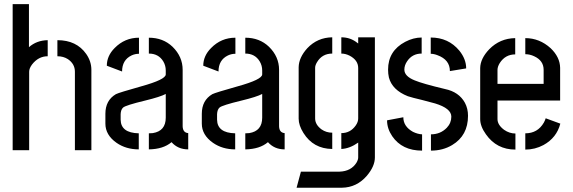

<svg xmlns="http://www.w3.org/2000/svg" viewBox="-20 -709 2715 910"><path d="M40 2.9V-689.5H117.2V-485.4Q153.3 -517.6 206.1 -518.6V-442.4Q162.1 -442.4 131.8 -403.3Q118.2 -384.8 118.2 -369.1V2.9ZM252 -442.4V-518.6Q342.8 -518.6 388.7 -453.1Q413.1 -418 413.1 -377.9V2.9H335V-369.1Q335 -406.2 301.8 -428.7Q280.3 -442.4 252 -442.4Z M479.5 -123Q479.5 -69.3 532.2 -32.2Q577.1 -1 637.7 -1V-77.1Q552.7 -79.1 551.8 -141.6V-168Q552.7 -189.5 563.5 -199.2Q575.2 -210 668 -232.4Q740.2 -250 765.6 -263.7V-151.4Q765.6 -87.9 704.1 -78.1Q694.3 -77.1 685.5 -77.1V-1Q753.9 -2 793 -35.2Q823.2 -1 872.1 -1V-78.1Q846.7 -80.1 845.7 -110.4V-377.9Q845.7 -440.4 797.9 -487.3Q752.9 -530.3 685.5 -530.3V-455.1Q731.4 -455.1 753.9 -418Q765.6 -398.4 765.6 -375V-356.4Q765.6 -332 649.4 -299.8Q544.9 -270.5 529.3 -262.7Q479.5 -233.4 479.5 -169.9ZM486.3 -397.5 558.6 -370.1Q558.6 -424.8 603.5 -446.3Q620.1 -454.1 638.7 -454.1V-530.3Q571.3 -530.3 523.4 -481.4Q486.3 -444.3 486.3 -397.5Z M936.5 -123Q936.5 -69.3 989.3 -32.2Q1034.2 -1 1094.7 -1V-77.1Q1009.8 -79.1 1008.8 -141.6V-168Q1009.8 -189.5 1020.5 -199.2Q1032.2 -210 1125 -232.4Q1197.3 -250 1222.7 -263.7V-151.4Q1222.7 -87.9 1161.1 -78.1Q1151.4 -77.1 1142.6 -77.1V-1Q1210.9 -2 1250 -35.2Q1280.3 -1 1329.1 -1V-78.1Q1303.7 -80.1 1302.7 -110.4V-377.9Q1302.7 -440.4 1254.9 -487.3Q1210 -530.3 1142.6 -530.3V-455.1Q1188.5 -455.1 1210.9 -418Q1222.7 -398.4 1222.7 -375V-356.4Q1222.7 -332 1106.4 -299.8Q1002 -270.5 986.3 -262.7Q936.5 -233.4 936.5 -169.9ZM943.4 -397.5 1015.6 -370.1Q1015.6 -424.8 1060.5 -446.3Q1077.1 -454.1 1095.7 -454.1V-530.3Q1028.3 -530.3 980.5 -481.4Q943.4 -444.3 943.4 -397.5Z M1385.7 180.7 1406.2 104.5H1589.8Q1644.5 102.5 1669.9 61.5Q1677.7 47.9 1677.7 37.1V-33.2Q1637.7 -4.9 1597.7 -2.9V-78.1Q1640.6 -78.1 1666 -114.3Q1677.7 -130.9 1677.7 -147.5V-386.7Q1677.7 -423.8 1636.7 -445.3Q1617.2 -455.1 1597.7 -455.1V-532.2Q1641.6 -532.2 1674.8 -504.9Q1676.8 -503.9 1677.7 -502.9V-532.2H1756.8V37.1Q1756.8 79.1 1718.8 124Q1670.9 179.7 1600.6 180.7ZM1395.5 -146.5V-390.6Q1396.5 -436.5 1436.5 -480.5Q1484.4 -531.2 1554.7 -532.2V-455.1Q1506.8 -455.1 1482.4 -414.1Q1473.6 -399.4 1473.6 -387.7V-147.5Q1473.6 -118.2 1503.9 -95.7Q1526.4 -80.1 1554.7 -80.1V-2.9Q1464.8 -3.9 1418 -79.1Q1395.5 -115.2 1395.5 -146.5Z M1814.5 -138.7 1891.6 -153.3Q1891.6 -109.4 1937.5 -84Q1960 -73.2 1980.5 -72.3V4.9Q1885.7 4.9 1838.9 -63.5Q1814.5 -99.6 1814.5 -138.7ZM1819.3 -378.9Q1819.3 -467.8 1900.4 -510.7Q1939.5 -531.2 1978.5 -531.2V-455.1Q1933.6 -455.1 1909.2 -418Q1896.5 -399.4 1896.5 -378.9Q1896.5 -347.7 1945.3 -328.1Q1982.4 -312.5 2088.9 -287.1Q2155.3 -273.4 2183.6 -221.7Q2198.2 -194.3 2198.2 -160.2Q2198.2 -66.4 2123 -21.5Q2079.1 4.9 2022.5 4.9V-72.3Q2067.4 -72.3 2097.7 -103.5Q2119.1 -126 2119.1 -156.2Q2119.1 -195.3 2042 -218.8Q2022.5 -224.6 1979.5 -235.4Q1933.6 -246.1 1913.1 -252.9Q1838.9 -282.2 1823.2 -341.8Q1819.3 -359.4 1819.3 -378.9ZM2021.5 -454.1V-531.2Q2105.5 -531.2 2157.2 -468.8Q2189.5 -428.7 2189.5 -384.8L2112.3 -372.1Q2112.3 -425.8 2053.7 -447.3Q2036.1 -454.1 2021.5 -454.1Z M2255.9 -144.5V-386.7Q2256.8 -431.6 2298.8 -475.6Q2349.6 -527.3 2421.9 -528.3V-451.2Q2375 -451.2 2348.6 -410.2Q2337.9 -392.6 2337.9 -377.9V-311.5H2556.6V-377.9Q2556.6 -421.9 2511.7 -442.4Q2491.2 -452.1 2469.7 -452.1V-528.3Q2537.1 -528.3 2589.8 -480.5Q2633.8 -438.5 2634.8 -387.7V-232.4H2337.9V-144.5Q2337.9 -117.2 2369.1 -93.8Q2394.5 -76.2 2422.9 -76.2V0Q2334 0 2283.2 -72.3Q2255.9 -110.4 2255.9 -144.5ZM2469.7 0V-77.1Q2528.3 -77.1 2557.6 -127.9Q2563.5 -138.7 2566.4 -148.4L2635.7 -123Q2618.2 -55.7 2555.7 -21.5Q2515.6 0 2469.7 0Z"/></svg>

Font: Post No Bills Colombo
Style: SemiBold
Weight: 700
Designer: Kosala Senevirathne, Siva Puranthara, Lasantha Premarathna, Tharique Azeez
Foundry: Mooniak
Version: Version 1.220 ; ttfautohint (v1.5)